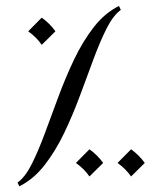

<svg xmlns="http://www.w3.org/2000/svg" viewBox="-20 -598 540 658"><path d="M123 -537.6Q150.9 -517.6 169.9 -490.7L123 -444.3Q105.5 -470.2 76.7 -490.7ZM286.6 -86.4Q314.5 -66.4 333.5 -39.6L286.6 6.8Q269 -19 240.2 -39.6ZM429.2 -86.4Q457 -66.4 476.1 -39.6L429.2 6.8Q411.6 -19 382.8 -39.6ZM46.4 40.5 40 27.8Q66.4 8.8 88.9 -35.9Q111.3 -80.6 133.5 -140.6Q155.8 -200.7 180.2 -266.6Q204.6 -332.5 234.1 -394.5Q263.7 -456.5 301.3 -504.9Q338.9 -553.2 387.7 -577.6L394 -564Q367.7 -544.9 345.2 -500.2Q322.8 -455.6 300.5 -395.5Q278.3 -335.4 253.9 -269.8Q229.5 -204.1 200 -142.3Q170.4 -80.6 132.8 -32.2Q95.2 16.1 46.4 40.5Z"/></svg>

Font: Lateef Light
Style: Regular
Weight: 300
Designer: SIL International
Foundry: SIL International
Version: Version 4.200